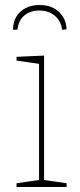

<svg xmlns="http://www.w3.org/2000/svg" viewBox="-20 -747 318 767"><path d="M156 -21 149 -29 246 -15V0H46V-15L143 -29L136 -21V-499L143 -491L46 -505V-520L156 -525ZM138 -727Q170 -727 193.5 -715Q217 -703 231 -681Q245 -659 246 -630L228 -628Q224 -663 199 -684Q174 -705 137 -705Q100 -705 76.5 -684.5Q53 -664 50 -629L32 -628Q32 -658 45 -680Q58 -702 82 -714.5Q106 -727 138 -727Z"/></svg>

Font: Bitter Thin Thin
Style: Regular
Weight: 250
Version: Version 2.002